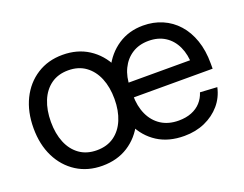

<svg xmlns="http://www.w3.org/2000/svg" viewBox="-90 -704 1128 887"><g transform="rotate(-20 473.5 -260.5)"><path d="M279.8 11.7Q208 11.7 153.6 -22.9Q99.1 -57.6 68.8 -118.7Q38.6 -179.7 38.6 -259.8Q38.6 -340.3 68.8 -401.9Q99.1 -463.4 153.6 -498.3Q208 -533.2 279.8 -533.2Q352.5 -533.2 406.7 -498.3Q460.9 -463.4 491.2 -401.9Q521.5 -340.3 521.5 -259.8Q521.5 -179.7 491.2 -118.7Q460.9 -57.6 406.7 -22.9Q352.5 11.7 279.8 11.7ZM279.8 -64.5Q330.1 -64.5 365 -89.4Q399.9 -114.3 418.2 -158.4Q436.5 -202.6 436.5 -259.8Q436.5 -317.9 418.2 -362.1Q399.9 -406.2 365 -431.6Q330.1 -457 279.8 -457Q230 -457 195.1 -431.9Q160.2 -406.7 142.1 -362.3Q124 -317.9 124 -259.8Q124 -202.1 142.1 -158.2Q160.2 -114.3 195.1 -89.4Q230 -64.5 279.8 -64.5ZM682.1 11.7Q605.5 11.7 551.3 -22.9Q497.1 -57.6 468 -118.9Q439 -180.2 439 -259.3Q439 -339.4 469 -400.9Q499 -462.4 552.2 -497.8Q605.5 -533.2 675.3 -533.2Q726.6 -533.2 769.5 -514.6Q812.5 -496.1 844 -460.9Q875.5 -425.8 892.8 -375.7Q910.2 -325.7 910.2 -261.7V-235.8H486.3V-308.1H863.8L826.7 -282.2Q826.7 -335.4 808.3 -375Q790 -414.6 756.1 -436.3Q722.2 -458 675.3 -458Q628.4 -458 594.2 -436Q560.1 -414.1 541.3 -375.2Q522.5 -336.4 522.5 -285.6V-247.1Q522.5 -192.4 541.5 -151.1Q560.5 -109.9 596.2 -86.9Q631.8 -64 682.1 -64Q717.8 -64 745.4 -75Q772.9 -85.9 791.3 -106.2Q809.6 -126.5 817.9 -153.3L901.4 -148.4Q891.1 -100.6 860.4 -64.7Q829.6 -28.8 783.9 -8.5Q738.3 11.7 682.1 11.7Z"/></g></svg>

Font: Inter 28pt
Style: Regular
Weight: 400
Designer: Rasmus Andersson
Foundry: rsms
Version: Version 4.001;git-66647c0bb